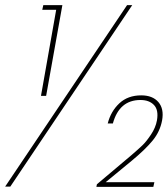

<svg xmlns="http://www.w3.org/2000/svg" viewBox="-28 -724 651 745"><path d="M-8 0 465 -704H485L12 0ZM131 -352 190 -686H136L140 -704H214L151 -352ZM390 -245Q402 -292 435 -323Q468 -354 520 -354Q564 -354 586.5 -328Q609 -302 601 -257Q593 -214 565 -179.5Q537 -145 484 -101L382 -17H571L567 1H346L348 -9L482 -122Q511 -147 525.5 -161Q540 -175 558 -202Q576 -229 581 -257Q588 -297 569.5 -316.5Q551 -336 517 -336Q435 -336 410 -245Z"/></svg>

Font: Poppins Thin
Style: Italic
Weight: 250
Italic angle: -10°
Designer: Ninad Kale (Devanagari), Jonny Pinhorn (Latin)
Foundry: Indian Type Foundry
Version: Version 3.200;PS 1.000;hotconv 16.6.54;makeotf.lib2.5.65590